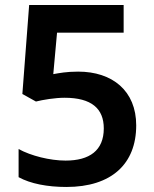

<svg xmlns="http://www.w3.org/2000/svg" viewBox="-20 -734 612 764"><path d="M291 -449C244 -449 215 -443 192 -439L207 -604H472V-714H96L69 -360L123 -330C151 -337 199 -345 237 -345C344 -345 393 -302 393 -223C393 -135 336 -95 241 -95C179 -95 103 -114 54 -141V-29C101 -3 169 10 244 10C424 10 522 -82 522 -235C522 -373 427 -449 291 -449Z"/></svg>

Font: Noto Sans Ol Chiki SemiBold
Style: Regular
Weight: 600
Designer: Monotype Design Team, Lewis McGuffie
Foundry: Monotype Imaging Inc.
Version: Version 2.003